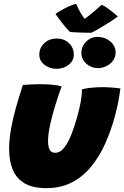

<svg xmlns="http://www.w3.org/2000/svg" viewBox="-20 -947 646 999"><path d="M509 -922Q523 -916.5 541.8 -902.8Q560.5 -889 575.5 -876.5Q590.5 -864 593 -861Q575 -847.5 547.5 -830Q520 -812.5 494.2 -797.5Q468.5 -782.5 455 -776.5Q439.5 -776.5 418.2 -777Q397 -777.5 376.8 -778.5Q356.5 -779.5 344 -780.5Q325 -800 307 -822.8Q289 -845.5 268.5 -874.5Q286 -887.5 318.2 -904.2Q350.5 -921 376 -927Q382 -913 388.5 -900.2Q395 -887.5 401.5 -876.5Q408 -865.5 413.8 -857.8Q419.5 -850 423.5 -846H417Q421 -848.5 435 -859.5Q449 -870.5 468.8 -887Q488.5 -903.5 509 -922ZM406.5 -482Q424 -487.5 454.2 -490.5Q484.5 -493.5 512 -493.5Q535 -493.5 562.2 -491.5Q589.5 -489.5 606.5 -486.5Q602 -451.5 595.2 -416.8Q588.5 -382 579.5 -348Q558.5 -269.5 527.8 -200.8Q497 -132 454 -79.8Q411 -27.5 353.5 2.2Q296 32 221.5 32Q151 32 108.2 7Q65.5 -18 46.5 -63.8Q27.5 -109.5 27.5 -171.5Q27.5 -220 37.2 -275.2Q47 -330.5 63.5 -389Q80 -447.5 99 -505Q116 -506.5 142.5 -507.8Q169 -509 190.5 -509Q222 -509 253 -506Q284 -503 300.5 -497.5Q283.5 -450.5 267.2 -397.8Q251 -345 240.5 -296.5Q230 -248 230 -212.5Q230 -185 238.2 -168.5Q246.5 -152 267 -152Q294 -152 315 -179.8Q336 -207.5 352.5 -250.2Q369 -293 381.5 -338Q393.5 -381 400 -417.2Q406.5 -453.5 406.5 -482ZM274 -589Q239 -589 211.8 -609.5Q184.5 -630 184.5 -662.5Q184.5 -698 210.5 -722.2Q236.5 -746.5 273.5 -746.5Q314.5 -746.5 339.2 -722.2Q364 -698 364 -663.5Q364 -631 337.5 -610Q311 -589 274 -589ZM490 -592.5Q455 -592.5 429.2 -615.5Q403.5 -638.5 403.5 -672Q403.5 -706 428.2 -730.5Q453 -755 487 -755Q525 -755 553.2 -732Q581.5 -709 581.5 -673.5Q581.5 -649.5 567.8 -631.2Q554 -613 533 -602.8Q512 -592.5 490 -592.5Z"/></svg>

Font: Grandstander Thin Black
Style: Italic
Weight: 900
Italic angle: -15°
Version: Version 1.200